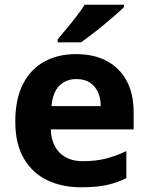

<svg xmlns="http://www.w3.org/2000/svg" viewBox="-20 -786 631 816"><path d="M303 -556Q379 -556 433.5 -527Q488 -498 518 -443Q548 -388 548 -308V-236H196Q198 -173 233.5 -137Q269 -101 332 -101Q385 -101 428 -111.5Q471 -122 517 -144V-29Q477 -9 432.5 0.5Q388 10 325 10Q243 10 180 -20.5Q117 -51 81 -113Q45 -175 45 -269Q45 -365 77.5 -428.5Q110 -492 168 -524Q226 -556 303 -556ZM304 -450Q261 -450 232.5 -422Q204 -394 199 -335H408Q408 -368 396.5 -394Q385 -420 362 -435Q339 -450 304 -450ZM507 -756Q493 -742 470 -722Q447 -702 420.5 -680Q394 -658 368.5 -638.5Q343 -619 324 -606H225V-619Q241 -638 262.5 -663.5Q284 -689 305 -716.5Q326 -744 340 -766H507Z"/></svg>

Font: Noto Sans Telugu
Style: Regular
Weight: 400
Designer: Jelle Bosma - Monotype Design Team
Foundry: Monotype Imaging Inc.
Version: Version 2.003